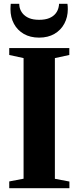

<svg xmlns="http://www.w3.org/2000/svg" viewBox="-20 -998 417 1018"><path d="M105 -50.5V-690L29 -706.5V-743H347.5V-706.5L271 -690V-50L348 -35.5V0H29V-36ZM187.5 -798.5Q140.5 -798.5 106.2 -818.2Q72 -838 53.8 -872.2Q35.5 -906.5 35.5 -949.5Q35.5 -958.5 36 -964.8Q36.5 -971 37 -978H82Q82 -974 82.5 -969.2Q83 -964.5 84 -959Q88.5 -940.5 100.8 -925.8Q113 -911 134.2 -902Q155.5 -893 187.5 -893Q219.5 -893 240.8 -901.8Q262 -910.5 274.2 -925.5Q286.5 -940.5 290.5 -959Q292 -964.5 292.5 -969.2Q293 -974 293 -978H337.5Q338.5 -971 339 -965Q339.5 -959 339.5 -949.5Q339.5 -907 321.2 -872.8Q303 -838.5 268.8 -818.5Q234.5 -798.5 187.5 -798.5Z"/></svg>

Font: Merriweather 96pt ExtraBold
Style: Regular
Weight: 800
Version: Version 2.100